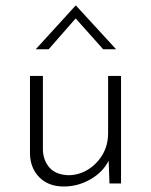

<svg xmlns="http://www.w3.org/2000/svg" viewBox="-20 -667 549 698"><path d="M212 11Q157 11 124 -21.5Q91 -54 89 -106V-391H136V-120Q138 -82 160.5 -57Q183 -32 228 -30Q266 -30 299 -50Q332 -70 352.5 -104.5Q373 -139 373 -183V-391H420V0H378L375 -83Q355 -42 309.5 -15.5Q264 11 212 11ZM355 -488 255 -600 157 -488H110L255 -647H256L402 -488Z"/></svg>

Font: Synthetic Light
Style: Regular
Weight: 300
Designer: Santiago Orozco
Foundry: Typemade
Version: Version 2.000; ttfautohint (v1.8.4.7-5d5b)